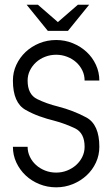

<svg xmlns="http://www.w3.org/2000/svg" viewBox="-20 -801 446 821"><path d="M341.8 -456.5Q341.8 -480 332 -500Q322.3 -520 305.7 -534.9Q289.1 -549.8 266.8 -558.3Q244.6 -566.9 220.2 -566.9Q195.3 -566.9 173.1 -558.3Q150.9 -549.8 134.3 -534.7Q117.7 -519.5 107.9 -499.5Q98.1 -479.5 98.1 -456.5Q98.1 -397.5 138.7 -377.4Q179.7 -357.4 227.5 -345.7Q293.9 -328.6 349.1 -298.8Q404.8 -268.6 404.8 -173.3Q404.8 -137.2 390.1 -105.7Q375.5 -74.2 350.1 -50.8Q324.7 -27.3 291.3 -13.7Q257.8 0 220.2 0Q182.1 0 148.4 -13.7Q114.7 -27.3 89.6 -51Q64.5 -74.7 49.8 -106.2Q35.2 -137.7 35.2 -173.3H98.1Q98.1 -150.9 107.7 -130.9Q117.2 -110.8 133.8 -95.7Q150.4 -80.6 172.6 -71.8Q194.8 -63 220.2 -63Q245.1 -63 267.1 -71.8Q289.1 -80.6 305.7 -95.5Q322.3 -110.4 332 -130.4Q341.8 -150.4 341.8 -173.3Q341.8 -231.9 301.3 -252Q280.8 -261.7 258.8 -270Q236.8 -278.3 212.4 -284.7Q178.7 -293 148.4 -304Q118.2 -314.9 90.3 -330.6Q35.2 -360.8 35.2 -456.5Q35.2 -492.2 49.8 -523.7Q64.5 -555.2 89.6 -578.9Q114.7 -602.5 148.4 -616.2Q182.1 -629.9 220.2 -629.9Q257.8 -629.9 291.3 -616.2Q324.7 -602.5 350.1 -579.1Q375.5 -555.7 390.1 -523.9Q404.8 -492.2 404.8 -456.5ZM271 -668.9H184.6H184.1H184.6L93.8 -780.8H142.1L227.5 -706.5L313 -780.8H361.3L270.5 -668.9Z"/></svg>

Font: Fibel Vienna LRS
Style: Regular
Weight: 400
Designer: Peter Wiegel
Foundry: Peter Wioegel
Version: Version 000.000